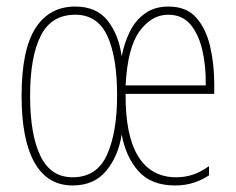

<svg xmlns="http://www.w3.org/2000/svg" viewBox="-20 -557 722 587"><path d="M495 -537Q550 -537 580 -503Q610 -469 622.5 -415Q635 -361 635 -301V-270H364Q363 -143 402.5 -79Q442 -15 519 -15Q544 -15 568 -22.5Q592 -30 619 -49V-21Q598 -7 572.5 1.5Q547 10 515 10Q443 10 404 -33Q365 -76 352 -146Q342 -80 305 -35Q268 10 202 10Q125 10 85.5 -60Q46 -130 46 -264Q46 -405 88.5 -471Q131 -537 210 -537Q275 -537 309 -494Q343 -451 352 -385Q360 -426 377 -460.5Q394 -495 423.5 -516Q453 -537 495 -537ZM210 -512Q137 -512 104.5 -447.5Q72 -383 72 -264Q72 -146 103.5 -80.5Q135 -15 202 -15Q276 -15 307 -83.5Q338 -152 338 -265Q338 -383 308 -447.5Q278 -512 210 -512ZM494 -512Q444 -512 407 -462Q370 -412 364 -296H609Q610 -355 598.5 -404Q587 -453 562 -482.5Q537 -512 494 -512Z"/></svg>

Font: Noto Sans Thai Looped ExtraCondensed Thin
Style: Regular
Weight: 100
Width: 2
Designer: Sasikarn Vongin, Ben Mitchell
Foundry: The Fontpad Ltd
Version: Version 1.001; ttfautohint (v1.8.4.7-5d5b)